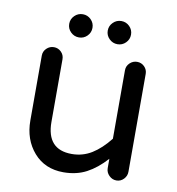

<svg xmlns="http://www.w3.org/2000/svg" viewBox="-78 -748 766 829"><g transform="rotate(10 305.0 -333.5)"><path d="M255.1 -661.9Q270 -647 270 -626Q270 -605 255.1 -590.1Q240.2 -575.2 219.2 -575.2Q198.2 -575.2 183.1 -590.1Q168 -605 168 -626Q168 -647 183.1 -661.9Q198.2 -676.8 219.2 -676.8Q240.2 -676.8 255.1 -661.9ZM424.1 -661.9Q439 -647 439 -626Q439 -605 424.1 -590.1Q409.2 -575.2 388.2 -575.2Q367.2 -575.2 352.1 -590.1Q336.9 -605 336.9 -626Q336.9 -647 352.1 -661.9Q367.2 -676.8 388.2 -676.8Q409.2 -676.8 424.1 -661.9ZM75.2 -186V-470.2Q75.2 -488.8 88.9 -502Q102.5 -515.1 121.1 -515.1Q139.6 -515.1 152.8 -502Q166 -488.8 166 -470.2V-195.8Q166 -74.2 275.9 -74.2Q323.7 -74.2 363.3 -98.6Q402.8 -123 439.9 -169.9V-470.2Q439.9 -488.8 453.6 -502Q467.3 -515.1 485.8 -515.1Q504.4 -515.1 517.6 -502Q530.8 -488.8 530.8 -470.2V-41Q530.8 -22.5 517.6 -8.8Q504.4 4.9 485.8 4.9Q467.3 4.9 453.6 -8.8Q439.9 -22.5 439.9 -41V-82Q398.9 -36.6 355 -13.4Q311 9.8 253.9 9.8Q172.9 9.8 124 -46.1Q75.2 -102.1 75.2 -186Z"/></g></svg>

Font: Aka-Acid-Varela
Style: Regular
Weight: 400
Designer: Joe Prince, Avraham Cornfeld, Cyberella
Foundry: Joe Prince, Avraham Cornfeld, Cyberella
Version: Version 2.000; ttfautohint (v1.5.33-1714) -l 8 -r 50 -G 200 